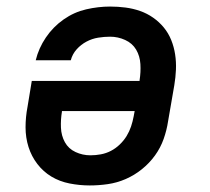

<svg xmlns="http://www.w3.org/2000/svg" viewBox="-20 -558 640 586"><path d="M254 8Q223 8 192.5 2Q162 -4 137 -19Q112 -34 94 -57.5Q76 -81 67 -109.5Q58 -138 58 -169.5Q58 -201 64 -232L77 -311H406V-313Q410 -338 408.5 -362.5Q407 -387 395.5 -406.5Q384 -426 362 -436Q340 -446 316 -446Q298 -446 279.5 -443Q261 -440 244 -431Q227 -422 214 -407.5Q201 -393 196 -374H89Q98 -411 120 -443.5Q142 -476 174 -498.5Q206 -521 243 -529.5Q280 -538 316 -538Q340 -538 363 -535Q386 -532 407.5 -524.5Q429 -517 447.5 -504Q466 -491 480 -474Q494 -457 502.5 -436Q511 -415 514.5 -392Q518 -369 517 -345.5Q516 -322 512 -298L493 -188Q489 -161 479.5 -134Q470 -107 453 -83.5Q436 -60 413 -41.5Q390 -23 363.5 -11.5Q337 0 309 4Q281 8 254 8ZM256 -84Q272 -84 288 -87Q304 -90 318.5 -97.5Q333 -105 345.5 -117Q358 -129 366.5 -143Q375 -157 380 -172Q385 -187 388 -203L391 -219H169V-217Q165 -193 166 -168.5Q167 -144 178 -124Q189 -104 210.5 -94Q232 -84 256 -84Z"/></svg>

Font: Iosevka Curly Slab SmBdExObl
Style: Regular
Weight: 600
Width: 7
Italic angle: -9°
Monospace: yes
Designer: Belleve Invis
Foundry: Belleve Invis
Version: Version 11.1.0; ttfautohint (v1.8.3)